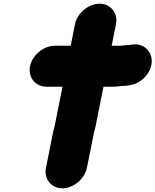

<svg xmlns="http://www.w3.org/2000/svg" viewBox="-20 -829 846 1045"><path d="M388.3 -698 364.8 -580H277.8C217.2 -580 155.6 -528.9 143.5 -468.5C131.5 -408.1 172.7 -357 233.3 -357H320.3L276.5 -138C273.2 -128 270.7 -118.7 269 -110L230.2 84C218.1 144.5 259 196 319.4 196C379.8 196 441.1 144.5 453.2 84L492.4 -112C495.8 -122.7 498.5 -132.7 500.3 -142L543.3 -357H591.3C601.9 -357 612.7 -357.7 623.7 -359L640.1 -361C652.1 -361 664.9 -362 678.7 -364L690.1 -366C721.1 -371.3 748 -386.7 770.8 -412C845.2 -495 792.5 -602.7 695 -586L684.6 -584C674.6 -584 664.5 -583.3 654.2 -582L637.8 -580H587.8L611.3 -698C623.3 -757.7 581.9 -809 522 -809C462.1 -809 400.3 -757.7 388.3 -698Z"/></svg>

Font: Smoothie
Style: BlkIt
Weight: 900
Foundry: Cannot Into Space Fonts
Version: Version 0.8